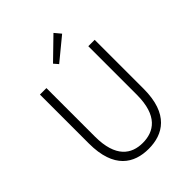

<svg xmlns="http://www.w3.org/2000/svg" viewBox="-265 -1085 1235 1235"><g transform="rotate(-45 352.5 -467.5)"><path d="M352 13C483 13 602 -55 602 -284V-729H544V-288C544 -98 455 -41 352 -41C251 -41 163 -98 163 -288V-729H104V-284C104 -55 221 13 352 13ZM330 -780 482 -905 446 -948 304 -810Z"/></g></svg>

Font: Noto Sans SC Light
Style: Regular
Weight: 300
Designer: Ryoko NISHIZUKA 西塚涼子 (kana, bopomofo & ideographs); Paul D. Hunt (Latin, Greek & Cyrillic); Sandoll Communications 산돌커뮤니
Foundry: Adobe
Version: Version 2.004;hotconv 1.0.118;makeotfexe 2.5.65603